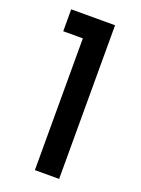

<svg xmlns="http://www.w3.org/2000/svg" viewBox="-140 -793 629 856"><g transform="rotate(20 175.0 -364.5)"><path d="M45 -625V-729H253V0H138V-625Z"/></g></svg>

Font: Fz Poppins Med
Style: Regular
Weight: 500
Designer: Ninad Kale (Devanagari), Jonny Pinhorn (Latin)
Foundry: Indian Type Foundry
Version: Vit hóa bi Vntype.Com & FontZin.Com